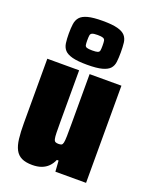

<svg xmlns="http://www.w3.org/2000/svg" viewBox="-146 -859 750 947"><g transform="rotate(20 228.5 -385.5)"><path d="M142 8Q107 8 85.5 -2.5Q64 -13 52.5 -35Q41 -57 37 -91Q33 -125 33 -172V-510H200V-238Q200 -203 200.5 -182Q201 -161 203.5 -150.5Q206 -140 212 -137Q218 -134 228 -134Q238 -134 243.5 -136.5Q249 -139 251.5 -149.5Q254 -160 254.5 -184.5Q255 -209 255 -252V-510H422V0H261L257 -57H248Q239 -36 224.5 -21.5Q210 -7 189.5 0.5Q169 8 142 8ZM227 -549Q177 -549 149 -556.5Q121 -564 108.5 -578Q96 -592 93 -613.5Q90 -635 90 -663Q90 -692 93 -713.5Q96 -735 108.5 -749.5Q121 -764 149 -771.5Q177 -779 227 -779Q277 -779 305 -771.5Q333 -764 345.5 -749.5Q358 -735 360.5 -713.5Q363 -692 363 -663Q363 -635 360.5 -613.5Q358 -592 345.5 -578Q333 -564 305 -556.5Q277 -549 227 -549ZM227 -624Q247 -624 255.5 -627Q264 -630 265.5 -638.5Q267 -647 267 -663Q267 -680 265.5 -689Q264 -698 255.5 -701.5Q247 -705 227 -705Q207 -705 198.5 -701.5Q190 -698 188.5 -689Q187 -680 187 -663Q187 -647 188.5 -638.5Q190 -630 198.5 -627Q207 -624 227 -624Z"/></g></svg>

Font: Saira Condensed Black
Style: Regular
Weight: 900
Width: 3
Designer: Hector Gatti with collaboration of the Omnibus-Type team
Foundry: Omnibus-Type
Version: Version 1.101